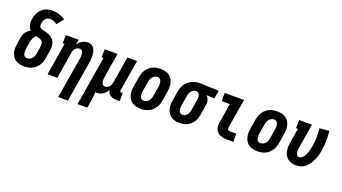

<svg xmlns="http://www.w3.org/2000/svg" viewBox="-69 -1424 4138 2320"><g transform="rotate(20 2000.0 -264.0)"><path d="M206 8Q177 8 148.5 2Q120 -4 97 -19Q74 -34 58.5 -57Q43 -80 36 -107.5Q29 -135 29.5 -164.5Q30 -194 35 -223L48 -305Q51 -323 57.5 -340.5Q64 -358 75 -374Q86 -390 101.5 -403Q117 -416 134 -425Q121 -438 113.5 -455Q106 -472 102 -490Q98 -508 98 -527.5Q98 -547 102 -567Q105 -590 113.5 -613Q122 -636 135 -657Q148 -678 167 -695.5Q186 -713 208 -723.5Q230 -734 254 -738.5Q278 -743 301 -743Q347 -743 389.5 -729Q432 -715 468 -692L400 -605Q380 -618 357.5 -628Q335 -638 309 -638Q293 -638 277 -632Q261 -626 250 -613.5Q239 -601 233 -585Q227 -569 224 -553Q221 -535 225 -517.5Q229 -500 244.5 -491.5Q260 -483 278 -480Q296 -477 312.5 -472.5Q329 -468 345.5 -462Q362 -456 376 -446.5Q390 -437 402 -425Q414 -413 422 -398Q430 -383 434 -366Q438 -349 439.5 -331Q441 -313 438 -294.5Q435 -276 432 -258L419 -177Q415 -152 407 -127.5Q399 -103 384 -81Q369 -59 349 -41Q329 -23 305.5 -12Q282 -1 256.5 3.5Q231 8 206 8ZM207 -97Q224 -97 241 -105Q258 -113 270 -127.5Q282 -142 288 -159Q294 -176 297 -194L310 -275Q313 -290 314 -305Q315 -320 310.5 -333.5Q306 -347 296 -356.5Q286 -366 273 -371Q260 -376 245.5 -379Q231 -382 216 -385Q206 -375 198 -363.5Q190 -352 184.5 -339.5Q179 -327 176 -314Q173 -301 170 -288L157 -206Q155 -194 154 -182Q153 -170 154 -158.5Q155 -147 157.5 -136Q160 -125 166.5 -116Q173 -107 184 -102Q195 -97 207 -97Z M721 215 809 -314Q811 -325 811.5 -337Q812 -349 812 -360.5Q812 -372 809.5 -383Q807 -394 801.5 -403.5Q796 -413 786.5 -418Q777 -423 765 -423Q750 -423 735 -416Q720 -409 710 -397Q700 -385 694.5 -370Q689 -355 687 -341L631 0H506L574 -415H550L551 -520H717L706 -452Q716 -469 730 -483.5Q744 -498 760.5 -508Q777 -518 796 -523Q815 -528 833 -528Q852 -528 869.5 -522.5Q887 -517 899.5 -505Q912 -493 919.5 -477Q927 -461 931.5 -444Q936 -427 937.5 -408.5Q939 -390 939 -371.5Q939 -353 936.5 -334Q934 -315 931 -297L846 215Z M970 215 1074 -415H1050L1051 -520H1217L1165 -206Q1163 -195 1162 -183Q1161 -171 1161 -159.5Q1161 -148 1164 -137Q1167 -126 1172 -116.5Q1177 -107 1187 -102Q1197 -97 1209 -97Q1224 -97 1238.5 -104Q1253 -111 1263 -123Q1273 -135 1278.5 -150Q1284 -165 1286 -179L1343 -520H1468L1401 -119Q1401 -114 1401.5 -110Q1402 -106 1404.5 -103Q1407 -100 1411.5 -98.5Q1416 -97 1420 -97H1437L1436 8H1402Q1379 8 1358 4Q1337 0 1318.5 -10.5Q1300 -21 1288.5 -39Q1277 -57 1275 -79Q1264 -60 1250 -43.5Q1236 -27 1218 -15Q1200 -3 1180 2.5Q1160 8 1140 8Q1135 8 1131 7.5Q1127 7 1122 7Q1122 32 1119.5 57Q1117 82 1113 107L1095 215Z M1706 8Q1677 8 1648.5 2Q1620 -4 1597 -19Q1574 -34 1558.5 -57Q1543 -80 1536 -107.5Q1529 -135 1529.5 -164.5Q1530 -194 1535 -223L1554 -343Q1559 -368 1567 -392.5Q1575 -417 1589.5 -439Q1604 -461 1624.5 -479Q1645 -497 1668.5 -508Q1692 -519 1717 -523.5Q1742 -528 1767 -528Q1796 -528 1824.5 -522Q1853 -516 1876 -501Q1899 -486 1915 -463Q1931 -440 1937.5 -412.5Q1944 -385 1944 -355.5Q1944 -326 1939 -297L1919 -177Q1915 -152 1907 -127.5Q1899 -103 1884 -81Q1869 -59 1849 -41Q1829 -23 1805.5 -12Q1782 -1 1756.5 3.5Q1731 8 1706 8ZM1708 -97Q1725 -97 1742 -105.5Q1759 -114 1770.5 -128.5Q1782 -143 1788 -160Q1794 -177 1797 -194L1817 -314Q1819 -326 1820 -338Q1821 -350 1820 -362Q1819 -374 1815.5 -385Q1812 -396 1805.5 -405Q1799 -414 1788.5 -418.5Q1778 -423 1766 -423Q1749 -423 1732 -414.5Q1715 -406 1703 -391.5Q1691 -377 1685 -360Q1679 -343 1677 -326L1657 -206Q1655 -194 1654 -182Q1653 -170 1654 -158Q1655 -146 1658 -135Q1661 -124 1667.5 -115Q1674 -106 1685 -101.5Q1696 -97 1708 -97Z M2205 8Q2176 8 2147.5 2Q2119 -4 2096.5 -19.5Q2074 -35 2058.5 -58Q2043 -81 2036 -108Q2029 -135 2029.5 -164.5Q2030 -194 2035 -223L2054 -343Q2059 -368 2067.5 -392Q2076 -416 2090.5 -437.5Q2105 -459 2125 -476.5Q2145 -494 2168.5 -505Q2192 -516 2216.5 -522Q2241 -528 2266 -528H2281L2518 -520L2500 -415L2397 -419Q2409 -408 2417.5 -394Q2426 -380 2430 -364Q2434 -348 2434 -331Q2434 -314 2431 -297L2411 -177Q2407 -152 2399.5 -128.5Q2392 -105 2378.5 -83Q2365 -61 2345.5 -42.5Q2326 -24 2302.5 -12.5Q2279 -1 2254.5 3.5Q2230 8 2205 8ZM2207 -97Q2223 -97 2239 -106Q2255 -115 2265.5 -129.5Q2276 -144 2281 -160.5Q2286 -177 2289 -194L2309 -314Q2312 -331 2312.5 -348Q2313 -365 2309.5 -381Q2306 -397 2295.5 -409.5Q2285 -422 2268 -423H2259Q2243 -423 2227 -413.5Q2211 -404 2200.5 -389.5Q2190 -375 2184.5 -359Q2179 -343 2177 -326L2157 -206Q2155 -194 2154 -182Q2153 -170 2153.5 -158.5Q2154 -147 2157 -136Q2160 -125 2166.5 -115.5Q2173 -106 2184 -101.5Q2195 -97 2207 -97Z M2812 0Q2789 0 2766.5 -3.5Q2744 -7 2724 -15.5Q2704 -24 2688.5 -39Q2673 -54 2664.5 -74Q2656 -94 2655 -117Q2654 -140 2658 -163L2699 -415H2594L2595 -520H2843L2781 -146Q2780 -138 2780.5 -130Q2781 -122 2785 -116Q2789 -110 2796.5 -107.5Q2804 -105 2812 -105H2895V0Z M3206 8Q3177 8 3148.5 2Q3120 -4 3097 -19Q3074 -34 3058.5 -57Q3043 -80 3036 -107.5Q3029 -135 3029.5 -164.5Q3030 -194 3035 -223L3054 -343Q3059 -368 3067 -392.5Q3075 -417 3089.5 -439Q3104 -461 3124.5 -479Q3145 -497 3168.5 -508Q3192 -519 3217 -523.5Q3242 -528 3267 -528Q3296 -528 3324.5 -522Q3353 -516 3376 -501Q3399 -486 3415 -463Q3431 -440 3437.5 -412.5Q3444 -385 3444 -355.5Q3444 -326 3439 -297L3419 -177Q3415 -152 3407 -127.5Q3399 -103 3384 -81Q3369 -59 3349 -41Q3329 -23 3305.5 -12Q3282 -1 3256.5 3.5Q3231 8 3206 8ZM3208 -97Q3225 -97 3242 -105.5Q3259 -114 3270.5 -128.5Q3282 -143 3288 -160Q3294 -177 3297 -194L3317 -314Q3319 -326 3320 -338Q3321 -350 3320 -362Q3319 -374 3315.5 -385Q3312 -396 3305.5 -405Q3299 -414 3288.5 -418.5Q3278 -423 3266 -423Q3249 -423 3232 -414.5Q3215 -406 3203 -391.5Q3191 -377 3185 -360Q3179 -343 3177 -326L3157 -206Q3155 -194 3154 -182Q3153 -170 3154 -158Q3155 -146 3158 -135Q3161 -124 3167.5 -115Q3174 -106 3185 -101.5Q3196 -97 3208 -97Z M3701 8Q3673 8 3646 1Q3619 -6 3597.5 -22Q3576 -38 3562.5 -61Q3549 -84 3543 -111Q3537 -138 3537.5 -166.5Q3538 -195 3543 -223L3574 -415H3550L3551 -520H3717L3665 -206Q3663 -195 3661.5 -183.5Q3660 -172 3661 -161Q3662 -150 3663.5 -139Q3665 -128 3669.5 -118.5Q3674 -109 3683 -103Q3692 -97 3703 -97Q3717 -97 3730 -104.5Q3743 -112 3752.5 -123.5Q3762 -135 3769 -147.5Q3776 -160 3782 -173.5Q3788 -187 3792 -200.5Q3796 -214 3800 -227.5Q3804 -241 3806.5 -254.5Q3809 -268 3811 -282Q3821 -340 3821.5 -397.5Q3822 -455 3816 -511L3940 -521Q3946 -459 3945.5 -395Q3945 -331 3934 -267Q3929 -235 3920.5 -204Q3912 -173 3898.5 -143Q3885 -113 3866.5 -84.5Q3848 -56 3822.5 -34Q3797 -12 3764.5 -2Q3732 8 3701 8Z"/></g></svg>

Font: Iosevka Curly Slab Extrabold
Style: Italic
Weight: 800
Italic angle: -9°
Monospace: yes
Designer: Belleve Invis
Foundry: Belleve Invis
Version: Version 22.1.2; ttfautohint (v1.8.4)